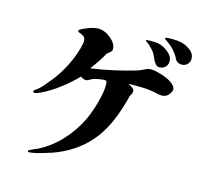

<svg xmlns="http://www.w3.org/2000/svg" viewBox="-123 -955 1246 1169"><g transform="rotate(15 500.0 -370.0)"><path d="M907 -518Q907 -512 903 -506Q896 -489 882 -478Q868 -467 848 -467Q832 -467 815 -471.5Q798 -476 781 -478Q752 -483 722 -483.5Q692 -484 663 -484Q656 -484 649 -484Q642 -484 635 -484Q644 -478 659 -469Q674 -460 674 -447Q674 -431 662 -416Q652 -375 637 -328.5Q622 -282 605 -244Q559 -139 483 -69Q407 1 300 40Q284 45 255.5 54Q227 63 199 69.5Q171 76 154 76Q149 76 149 70Q149 66 160.5 60Q172 54 185.5 48.5Q199 43 204 41Q284 0 343.5 -64.5Q403 -129 442 -208Q456 -237 470.5 -279.5Q485 -322 494.5 -365.5Q504 -409 504 -441Q504 -452 502.5 -460Q501 -468 487 -468Q476 -468 453 -464Q430 -460 420 -456Q408 -452 398 -445Q388 -438 374 -438Q367 -438 358.5 -442.5Q350 -447 344 -451Q303 -408 247 -365Q191 -322 137 -296Q129 -292 116.5 -287Q104 -282 95 -282Q87 -282 87 -289Q87 -289 87 -290Q87 -291 87 -292Q89 -297 96 -301.5Q103 -306 107 -309Q124 -322 142.5 -344Q161 -366 174 -382Q220 -437 256 -510Q292 -583 305 -653Q305 -656 305.5 -656.5Q306 -657 306 -660Q306 -684 293.5 -693Q281 -702 268 -706Q255 -710 255 -717Q255 -719 259 -723Q281 -737 314.5 -749Q348 -761 373 -761Q397 -761 424 -746.5Q451 -732 470 -709.5Q489 -687 489 -661Q489 -652 478 -642Q467 -632 459 -627Q443 -597 424 -569Q405 -541 385 -514Q456 -524 525.5 -539.5Q595 -555 663 -575Q683 -581 704.5 -592.5Q726 -604 745 -604Q760 -604 786.5 -598Q813 -592 841 -580.5Q869 -569 888 -553Q907 -537 907 -518ZM841 -681Q841 -657 826 -643Q811 -629 788 -629Q775 -629 765.5 -640.5Q756 -652 751 -662Q744 -679 735.5 -695.5Q727 -712 714 -725Q705 -735 695.5 -743.5Q686 -752 675 -759Q674 -760 671.5 -762Q669 -764 669 -766Q669 -770 682.5 -770.5Q696 -771 700 -771Q715 -771 730.5 -770Q746 -769 760 -764Q777 -759 796 -746.5Q815 -734 828 -717Q841 -700 841 -681ZM966 -729Q966 -708 951.5 -694Q937 -680 917 -680Q904 -680 893 -685.5Q882 -691 876 -702Q858 -739 829 -766Q818 -777 806 -785.5Q794 -794 782 -803Q778 -807 778 -809Q778 -813 787.5 -814Q797 -815 807.5 -815.5Q818 -816 820 -816Q836 -816 852.5 -814.5Q869 -813 884 -809Q912 -802 939 -781.5Q966 -761 966 -729Z"/></g></svg>

Font: Kaisei Tokumin ExtraBold
Style: Regular
Weight: 800
Designer: Font-Kai, 金井和夫
Foundry: KAZUO KANAI
Version: Version 5.003